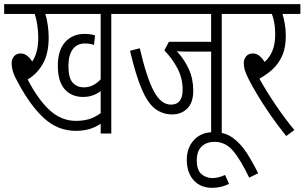

<svg xmlns="http://www.w3.org/2000/svg" viewBox="-20 -642 1464 923"><path d="M515 -575V0H464V-47Q435 -28 406 -20.5Q377 -13 345 -13Q259 -13 193 -72.5Q127 -132 66 -246Q49 -276 42.5 -297.5Q36 -319 36 -339Q36 -358 47.5 -371.5Q59 -385 80 -385Q110 -385 135 -346Q149 -367 156.5 -395.5Q164 -424 164 -464Q163 -525 147 -575H0V-622H597V-575ZM382 -222Q408 -222 428.5 -233Q449 -244 464 -261V-575H198Q205 -553 209.5 -522Q214 -491 214 -462Q214 -385 186.5 -336Q159 -287 113 -260Q162 -165 218 -113Q274 -61 345 -61Q378 -61 405.5 -68.5Q433 -76 464 -98V-204Q447 -191 426 -183.5Q405 -176 379 -176Q324 -176 291 -213Q258 -250 258 -326Q258 -401 293.5 -440Q329 -479 386 -479Q415 -479 437 -472L432 -426Q413 -433 388 -433Q350 -433 329.5 -405Q309 -377 309 -325Q309 -266 330 -244Q351 -222 382 -222Z M1046 -575V0H995V-394H879Q866 -394 853.5 -394.5Q841 -395 830 -396Q866 -357 887.5 -310Q909 -263 909 -206Q909 -149 880.5 -120.5Q852 -92 808 -92Q762 -92 726.5 -118.5Q691 -145 662 -212Q633 -279 605 -398L652 -410Q685 -268 719.5 -203.5Q754 -139 802 -139Q858 -139 858 -211Q858 -266 833 -313.5Q808 -361 770 -400L792 -441H995V-575H585V-622H1128V-575Z M1081 242Q1063 251 1042.5 256Q1022 261 1001 261Q944 261 911 224.5Q878 188 878 126Q878 68 913 30.5Q948 -7 1009 -7Q1061 -7 1099 20.5Q1137 48 1166 93Q1195 138 1221 191L1178 212Q1135 123 1099 81.5Q1063 40 1012 40Q971 40 948.5 63Q926 86 926 128Q926 176 948.5 195Q971 214 1000 214Q1017 214 1032 210Q1047 206 1062 199Z M1395 -17 1356 12Q1314 -40 1277.5 -93Q1241 -146 1214.5 -191Q1188 -236 1175 -262Q1161 -290 1156.5 -306.5Q1152 -323 1152 -339Q1152 -358 1163.5 -371.5Q1175 -385 1196 -385Q1227 -385 1252 -344Q1276 -365 1289.5 -397.5Q1303 -430 1303 -477Q1303 -509 1298 -534.5Q1293 -560 1287 -575H1116V-622H1424V-575H1338Q1344 -556 1349 -528.5Q1354 -501 1354 -471Q1354 -413 1336.5 -374Q1319 -335 1290.5 -309Q1262 -283 1227 -264Q1260 -204 1305.5 -137Q1351 -70 1395 -17Z"/></svg>

Font: Noto Sans ExtraCondensed Light
Style: Italic
Weight: 300
Width: 2
Italic angle: -12°
Designer: Monotype Design Team
Foundry: Monotype Imaging Inc.
Version: Version 2.013; ttfautohint (v1.8.4.7-5d5b)